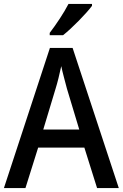

<svg xmlns="http://www.w3.org/2000/svg" viewBox="-20 -961 627 981"><path d="M450 -931V-941H330C307 -896 267 -836 234 -793V-781H302C348 -817 422 -893 450 -931ZM476 0H587L351 -716H235L0 0H110L175 -207H411ZM322 -508 385 -299H201L264 -508C273 -536 285 -585 293 -623C299 -592 315 -536 322 -508Z"/></svg>

Font: Noto Sans Devanagari UI SemiCondensed Medium
Style: Regular
Weight: 500
Width: 4
Designer: Jelle Bosma - Monotype Design Team
Foundry: Monotype Imaging Inc.
Version: Version 2.004